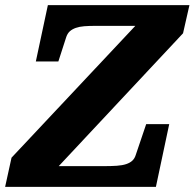

<svg xmlns="http://www.w3.org/2000/svg" viewBox="-57 -730 760 750"><path d="M99 -81H348Q378 -81 399.5 -82.5Q421 -84 436 -89Q451 -94 460 -102.5Q469 -111 473 -124L514 -245H604L552 0H-37L-12 -114L512 -672L532 -629H316Q291 -629 272 -627.5Q253 -626 239 -621Q225 -616 216 -608Q207 -600 202 -586L171 -490H83L130 -710H683L658 -600L120 -25Z"/></svg>

Font: Roboto Serif
Style: Bold Italic
Weight: 700
Italic angle: -10°
Designer: Greg Gazdowicz
Foundry: Commercial Type
Version: Version 1.008